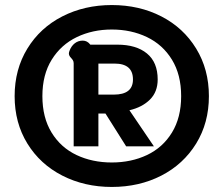

<svg xmlns="http://www.w3.org/2000/svg" viewBox="-20 -730 886 761"><path d="M38 -349Q38 -455 88.5 -537.5Q139 -620 227 -665Q315 -710 423 -710Q532 -710 619.5 -665Q707 -620 757.5 -537.5Q808 -455 808 -349Q808 -243 757.5 -161Q707 -79 619.5 -34Q532 11 423 11Q315 11 227 -34Q139 -79 88.5 -161Q38 -243 38 -349ZM698 -349Q698 -434 661.5 -493.5Q625 -553 562.5 -583Q500 -613 423 -613Q347 -613 284.5 -583Q222 -553 185 -493.5Q148 -434 148 -349Q148 -264 184.5 -204.5Q221 -145 283.5 -115.5Q346 -86 423 -86Q500 -86 562.5 -115.5Q625 -145 661.5 -204.5Q698 -264 698 -349ZM272 -479Q272 -486 269 -491Q266 -496 262 -500Q253 -509 253 -518Q253 -523 256 -530Q263 -548 276.5 -558.5Q290 -569 308 -569Q326 -569 338 -553H445Q520 -553 562.5 -518Q605 -483 605 -415Q605 -366 574.5 -335.5Q544 -305 493 -293L590 -150H480L398 -280H370V-150H272ZM431 -355Q507 -355 507 -415Q507 -478 434 -478H370V-355Z"/></svg>

Font: Niramit SemiBold
Style: Regular
Weight: 600
Designer: Katatrad Aksorn Co.,Ltd.
Foundry: Cadson Demak Co.,Ltd.
Version: Version 1.001; ttfautohint (v1.6)